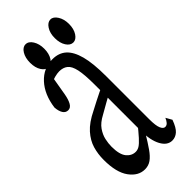

<svg xmlns="http://www.w3.org/2000/svg" viewBox="-241 -762 806 806"><g transform="rotate(-45 162.0 -359.0)"><path d="M89.8 4.4Q50.8 4.4 22.9 -33.7Q-4.9 -71.8 -4.9 -146Q-4.9 -181.2 4.2 -212.2Q13.2 -243.2 38.3 -271.5Q63.5 -299.8 111.8 -323.2Q130.4 -333 148.4 -342.3Q166.5 -351.6 184.6 -360.4Q202.6 -369.1 220.7 -377.4V-334Q196.8 -322.3 173.8 -309.1Q150.9 -295.9 127.4 -282.7Q95.7 -266.1 81.3 -245.1Q66.9 -224.1 62.3 -202.9Q57.6 -181.6 57.6 -162.6Q57.6 -115.7 74.2 -95.5Q90.8 -75.2 114.3 -75.2Q126 -75.2 136.7 -81.8Q147.5 -88.4 164.6 -107.2Q181.6 -126 210 -161.6L220.2 -101.6H198.2Q176.8 -65.9 160.4 -42.5Q144 -19 127.7 -7.3Q111.3 4.4 89.8 4.4ZM256.8 0Q227.5 0 209.7 -33Q191.9 -65.9 191.9 -120.6V-126.5V-396.5Q191.9 -455.6 185.1 -487.1Q178.2 -518.6 163.3 -530Q148.4 -541.5 126 -541.5Q114.3 -541.5 98.4 -537.4Q82.5 -533.2 61.5 -521L91.8 -559.1L74.2 -456.5Q69.3 -429.2 60.5 -414.1Q51.8 -398.9 37.6 -398.9Q22.5 -398.9 14.2 -412.4Q5.9 -425.8 4.4 -448.2Q13.7 -516.6 51 -557.1Q88.4 -597.7 141.6 -597.7Q179.2 -597.7 202.9 -576.4Q226.6 -555.2 238.8 -509.8Q251 -464.4 251 -388.2V-132.3Q251 -93.8 258.1 -77.6Q265.1 -61.5 275.9 -61.5Q285.2 -61.5 291.7 -69.1Q298.3 -76.7 303.2 -88.4L318.4 -61.5Q305.7 -26.4 290.5 -13.2Q275.4 0 256.8 0ZM106.4 -585Q89.8 -585 77.4 -604.2Q64.9 -623.5 64.9 -653.3Q64.9 -682.6 76.9 -702.1Q88.9 -721.7 106.4 -721.7Q124 -721.7 136.5 -701.7Q148.9 -681.6 148.9 -653.3Q148.9 -623.5 136.5 -604.2Q124 -585 106.4 -585ZM253.9 -585Q236.3 -585 223.9 -604.2Q211.4 -623.5 211.4 -653.3Q211.4 -682.6 224.1 -702.1Q236.8 -721.7 253.9 -721.7Q270.5 -721.7 283.2 -701.7Q295.9 -681.6 295.9 -653.3Q295.9 -623.5 283.2 -604.2Q270.5 -585 253.9 -585Z"/></g></svg>

Font: Scarab Serif
Style: Condensed
Weight: 400
Designer: John Roberts
Foundry: Scarab
Version: 1.0